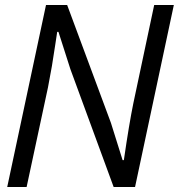

<svg xmlns="http://www.w3.org/2000/svg" viewBox="-20 -752 758 772"><path d="M523 0H437L263 -474L215 -624H210L202 -571Q190 -487 173 -401L87 0H9L165 -732H250L426 -258L473 -108H478Q499 -253 516 -336L600 -732H679Z"/></svg>

Font: l_WÎeÑOS 300W
Style: Regular
Weight: 300
Designer: R?O
Version: Version 2.00 June 21, 2023